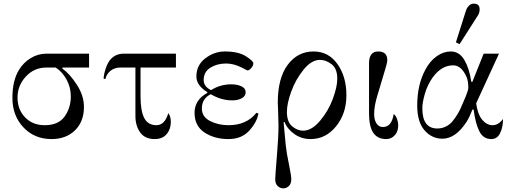

<svg xmlns="http://www.w3.org/2000/svg" viewBox="-20 -750 2806 1052"><path d="M468 -456V-380H322V-374Q362 -346 401 -286Q440 -226 440 -164Q440 -84 391 -36Q342 12 262 12Q169 12 108.5 -52Q48 -116 48 -214Q48 -309 84 -367Q108 -407 148 -431.5Q188 -456 235 -456ZM225 -64Q300 -64 334 -111.5Q368 -159 368 -222Q368 -272 344.5 -314.5Q321 -357 285 -380H235Q167 -380 121.5 -330.5Q76 -281 76 -216Q76 -150 117.5 -107Q159 -64 225 -64Z M944 -456V-380H750V-222Q750 -142 770.5 -103Q791 -64 837 -64Q883 -64 902 -130Q916 -112 916 -82Q916 -42 893 -15Q870 12 828 12Q774 12 748 -24.5Q722 -61 722 -114V-380H640Q608 -380 586 -362.5Q564 -345 558 -318H548Q548 -341 559 -374Q570 -407 586 -425Q614 -456 658 -456Z M1046 -132Q1046 -203 1116 -241V-245Q1056 -282 1056 -331Q1056 -393 1105 -430.5Q1154 -468 1212 -468Q1286 -468 1327 -442Q1368 -416 1368 -403Q1368 -390 1356.5 -377Q1345 -364 1336 -364Q1334 -364 1304 -380Q1260 -402 1219 -402Q1169 -402 1132.5 -379Q1096 -356 1096 -311Q1096 -276 1136 -256Q1187 -288 1247 -288Q1280 -288 1303 -277Q1326 -266 1326 -245Q1326 -223 1304.5 -211.5Q1283 -200 1253 -200Q1191 -200 1135 -234Q1086 -210 1086 -155Q1086 -110 1131 -87Q1176 -64 1232 -64Q1331 -64 1385 -132L1396 -128Q1388 -81 1346 -34.5Q1304 12 1232 12Q1155 12 1100.5 -24Q1046 -60 1046 -132Z M1641 -34Q1688 -34 1733.5 -88Q1779 -142 1803.5 -208Q1828 -274 1828 -319Q1828 -374 1797 -398Q1766 -422 1733 -422Q1687 -422 1643.5 -368.5Q1600 -315 1576 -249Q1552 -183 1552 -137Q1552 -82 1580.5 -58Q1609 -34 1641 -34ZM1682 12Q1632 12 1593 -15.5Q1554 -43 1539 -82L1534 -80L1540 -15Q1545 50 1552 92Q1554 106 1565 160Q1576 214 1576 232Q1576 257 1562.5 269.5Q1549 282 1532 282Q1515 282 1501.5 269.5Q1488 257 1488 232Q1488 215 1497 106.5Q1506 -2 1506 -62Q1506 -82 1504 -134.5Q1502 -187 1502 -188Q1502 -322 1556.5 -395Q1611 -468 1698 -468Q1780 -468 1829 -399Q1878 -330 1878 -228Q1878 -128 1821.5 -58Q1765 12 1682 12Z M2052 -468Q2102 -468 2102 -421Q2102 -406 2090 -368L2049 -231Q2030 -170 2030 -126Q2030 -93 2043 -73.5Q2056 -54 2078 -54Q2126 -54 2137 -125Q2148 -118 2155 -99Q2162 -80 2162 -66Q2162 -29 2144 -10Q2125 12 2096 12Q2049 12 2025.5 -22Q2002 -56 2002 -130V-403Q2002 -468 2052 -468Z M2576 -730Q2608 -730 2608 -699Q2608 -688 2605 -679Q2602 -670 2597 -663Q2592 -656 2586 -646L2498 -508L2478 -518L2528 -676Q2533 -693 2537.5 -702.5Q2542 -712 2552 -721Q2562 -730 2576 -730ZM2404 10Q2346 10 2306 -36Q2266 -82 2266 -172Q2266 -286 2311 -369Q2336 -416 2373 -442Q2410 -468 2450 -468Q2497 -468 2524.5 -421Q2552 -374 2562 -303L2568 -301L2630 -456H2714L2589 -184Q2597 -124 2622 -94Q2647 -64 2679 -64Q2711 -64 2736 -98Q2736 -52 2720 -20Q2704 12 2672 12Q2628 12 2606.5 -30.5Q2585 -73 2575 -150H2569Q2551 -105 2536 -82Q2476 10 2404 10ZM2376 -46Q2401 -46 2422.5 -56.5Q2444 -67 2459 -85Q2474 -103 2487.5 -125.5Q2501 -148 2511 -173Q2521 -198 2532 -222Q2546 -256 2546 -270Q2546 -306 2536 -329Q2508 -392 2463 -392Q2399 -392 2351 -326Q2322 -285 2308 -236.5Q2294 -188 2294 -157Q2294 -46 2376 -46Z"/></svg>

Font: Old Standard TT
Style: Regular
Weight: 400
Designer: Alexey Kryukov <alexios@thessalonica.org.ru>
Version: Version 1.0